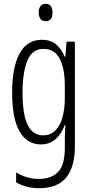

<svg xmlns="http://www.w3.org/2000/svg" viewBox="-20 -752 482 1013"><path d="M201 -542Q247 -542 276 -517.5Q305 -493 321 -453H325L331 -532H375V20Q375 128 329.5 184.5Q284 241 185 241Q119 241 65 210V158Q95 175 123.5 183.5Q152 192 184 192Q252 192 287 154.5Q322 117 322 30V-2Q322 -21 322.5 -43.5Q323 -66 325 -93H322Q305 -46 273.5 -18Q242 10 196 10Q123 10 83.5 -58Q44 -126 44 -264Q44 -398 83.5 -470Q123 -542 201 -542ZM209 -494Q150 -494 124.5 -432.5Q99 -371 99 -264Q99 -147 126 -92.5Q153 -38 207 -38Q247 -38 272.5 -64Q298 -90 310 -134.5Q322 -179 322 -233V-300Q322 -389 295.5 -441.5Q269 -494 209 -494ZM221 -732Q240 -732 248.5 -719Q257 -706 257 -686Q257 -640 221 -640Q203 -640 193.5 -652.5Q184 -665 184 -686Q184 -706 193 -719Q202 -732 221 -732Z"/></svg>

Font: Noto Sans Khmer ExtraCondensed Light
Style: Regular
Weight: 300
Width: 2
Designer: Danh Hong and the Monotype Design Team
Foundry: Monotype Imaging Inc.
Version: Version 2.004; ttfautohint (v1.8.4.7-5d5b)